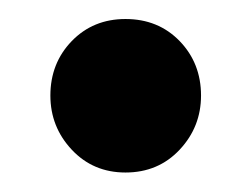

<svg xmlns="http://www.w3.org/2000/svg" viewBox="-20 -171 264 202"><path d="M112 10.5Q78 10.5 55.5 -13.5Q33 -37.5 33 -70.5Q33 -104.5 55.5 -127.8Q78 -151 112 -151Q146.5 -151 169 -127.8Q191.5 -104.5 191.5 -70.5Q191.5 -37.5 169 -13.5Q146.5 10.5 112 10.5Z"/></svg>

Font: Fraunces 144pt SuperSoft SemiBold
Style: Regular
Weight: 600
Version: Version 1.000;[b76b70a41]